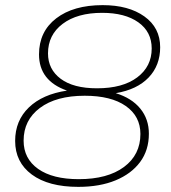

<svg xmlns="http://www.w3.org/2000/svg" viewBox="-20 -724 667 748"><path d="M285 4Q169 4 104 -44Q39 -92 39 -175Q39 -254 92.5 -305.5Q146 -357 241 -371Q132 -409 132 -512Q132 -601 199 -652.5Q266 -704 380 -704Q481 -704 542.5 -660Q604 -616 604 -540Q604 -469 559 -422Q514 -375 431 -361Q493 -342 526.5 -301Q560 -260 560 -203Q560 -139 526 -93Q492 -47 430.5 -21.5Q369 4 285 4ZM287 -26Q399 -26 463 -73.5Q527 -121 527 -202Q527 -271 470 -311Q413 -351 310 -351Q199 -351 135.5 -303.5Q72 -256 72 -176Q72 -106 128.5 -66Q185 -26 287 -26ZM358 -380Q458 -380 514.5 -422.5Q571 -465 571 -535Q571 -600 519 -637Q467 -674 378 -674Q281 -674 224 -631Q167 -588 167 -516Q167 -454 216.5 -417Q266 -380 358 -380Z"/></svg>

Font: Montserrat ExtraLight
Style: Italic
Weight: 200
Italic angle: -11.3°
Designer: Julieta Ulanovsky
Foundry: Julieta Ulanovsky
Version: Version 9.000; ttfautohint (v1.8.4.7-5d5b)